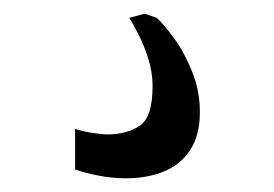

<svg xmlns="http://www.w3.org/2000/svg" viewBox="-20 -26 400 280"><path d="M163.5 234Q143.5 234 123.2 230Q103 226 89.5 221V162Q100 165.5 114.5 167.8Q129 170 136.5 170Q165.5 170 184 157.2Q202.5 144.5 202.5 99.5Q202.5 79 196 58.8Q189.5 38.5 181.2 22.8Q173 7 168.5 0L191 -6L208.5 0Q219 9.5 234 30Q249 50.5 260.2 78.5Q271.5 106.5 271.5 137.5Q271.5 171 257.5 192.5Q243.5 214 219.2 224Q195 234 163.5 234Z"/></svg>

Font: Merriweather 24pt Light
Style: Regular
Weight: 300
Designer: Eben Sorkin
Foundry: Eben Sorkin
Version: Version 2.100